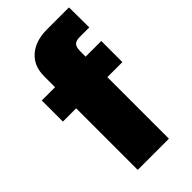

<svg xmlns="http://www.w3.org/2000/svg" viewBox="-226 -786 849 849"><g transform="rotate(-45 198.5 -361.5)"><path d="M98 0V-385H15V-517H98V-586Q98 -650 140 -686.5Q182 -723 253 -723H391L392 -597H332Q308 -597 298.5 -586.2Q289 -575.5 289 -547V-517H387V-385H293V0Z"/></g></svg>

Font: Public Sans Thin Black
Style: Regular
Weight: 900
Version: Version 2.001